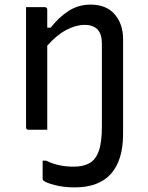

<svg xmlns="http://www.w3.org/2000/svg" viewBox="-20 -563 640 833"><path d="M300 160Q341 160 368 145Q395 130 408.5 92.5Q422 55 422 -14V-375Q422 -455 347 -455Q309 -455 267.5 -433Q226 -411 185 -365V0H104Q93 0 93 -11V-532H174Q185 -532 185 -521V-443H200Q235 -488 277.5 -515.5Q320 -543 373 -543Q441 -543 477.5 -501Q514 -459 514 -393V18Q514 132 461.5 191Q409 250 304 250Q257 250 218 240Q179 230 168 220Q165 217 165 212V134H180Q207 147 235.5 153.5Q264 160 300 160Z"/></svg>

Font: Recursive Sn Lnr St
Style: Regular
Weight: 400
Version: Version 1.079;hotconv 1.0.112;makeotfexe 2.5.65598; ttfautoh